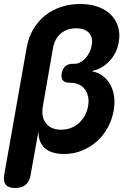

<svg xmlns="http://www.w3.org/2000/svg" viewBox="-52 -760 672 960"><path d="M23.6 180Q-9.9 180 -23.1 163.7Q-36.3 147.5 -30.9 114L81.2 -520.6Q90.2 -573 114.3 -613.7Q138.4 -654.5 173.5 -682.5Q208.7 -710.6 253.4 -725.3Q298.1 -740 349 -740Q398.9 -740 437.9 -725.9Q476.9 -711.9 502.4 -686.6Q527.8 -661.4 538.6 -625.9Q549.3 -590.5 541.6 -547.7Q531.6 -493.5 495.4 -454.8Q459.2 -416.2 410.1 -405.3L409.8 -403Q440 -397.3 462.8 -379.7Q485.5 -362.2 499.6 -336.7Q513.7 -311.2 518.4 -278Q523 -244.9 516.7 -208.3Q508.4 -161.4 486.3 -121.4Q464.1 -81.4 431.5 -52.4Q398.8 -23.4 357.2 -6.7Q315.5 10 268.5 10Q204.3 10 171.7 -19.9Q139 -49.7 140.3 -104.1L101.1 114Q95.7 147.5 76.4 163.7Q57.1 180 23.6 180ZM322.7 -441.1Q335.1 -441.1 348.3 -447.9Q361.6 -454.6 373.4 -466.8Q385.2 -479 394.2 -496.5Q403.3 -514 406.6 -534.8Q413.9 -572.5 392.9 -595.5Q372 -618.5 327.7 -618.5Q283.4 -618.5 252.8 -593.1Q222.1 -567.7 213.2 -520.6L162.4 -229.4Q152.8 -176.2 177.7 -143.9Q202.6 -111.5 253.5 -111.5Q279 -111.5 301.5 -119.8Q324 -128.1 341.7 -143.9Q359.4 -159.6 371.6 -181.5Q383.9 -203.3 388.5 -229.4Q393.1 -255.8 388.3 -277.6Q383.5 -299.4 371.9 -314.4Q360.4 -329.4 341.9 -337.8Q323.5 -346.2 300.8 -346.2H296.4Q272.5 -346.2 262.4 -358.1Q252.3 -370.1 256.7 -394Q261.4 -417.9 275.2 -429.5Q289 -441.1 312.9 -441.1Z"/></svg>

Font: Maple Mono
Style: Italic
Weight: 400
Italic angle: -10°
Monospace: yes
Designer: subframe7536
Version: Version 7.300